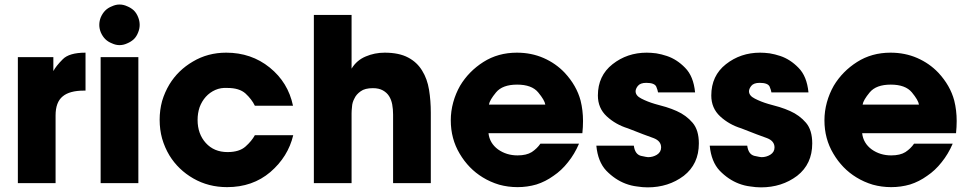

<svg xmlns="http://www.w3.org/2000/svg" viewBox="-20 -806 4265 845"><path d="M58.6 0Q100.6 0 224.6 0Q224.6 -74.2 224.6 -297.9Q224.6 -356.4 255.9 -381.8Q286.1 -407.2 349.6 -407.2Q351.6 -407.2 356.4 -407.2Q356.4 -449.2 356.4 -574.2Q284.2 -574.2 255.9 -544.9Q226.6 -515.6 214.8 -493.2Q214.8 -513.7 214.8 -554.7Q175.8 -554.7 58.6 -554.7Q58.6 -520.5 58.6 -416Q58.6 -311.5 58.6 0Z M422.9 0Q464.8 0 588.9 0Q588.9 -138.7 588.9 -554.7Q547.9 -554.7 422.9 -554.7Q422.9 -520.5 422.9 -416Q422.9 -311.5 422.9 0ZM569.3 -633.8Q556.6 -622.1 540 -615.2Q523.4 -607.4 505.9 -607.4Q489.3 -607.4 472.7 -615.2Q455.1 -622.1 443.4 -633.8Q431.6 -645.5 423.8 -663.1Q417 -679.7 417 -696.3Q417 -713.9 423.8 -730.5Q431.6 -748 443.4 -759.8Q455.1 -771.5 472.7 -778.3Q489.3 -786.1 505.9 -786.1Q523.4 -786.1 540 -778.3Q556.6 -771.5 569.3 -759.8Q581.1 -748 587.9 -730.5Q594.7 -713.9 594.7 -696.3Q594.7 -679.7 587.9 -663.1Q581.1 -645.5 569.3 -633.8Z M1101.6 -210.9Q1087.9 -185.5 1060.5 -161.1Q1033.2 -136.7 981.4 -136.7Q921.9 -136.7 885.7 -176.8Q849.6 -216.8 849.6 -278.3Q849.6 -307.6 858.4 -334Q868.2 -360.4 885.7 -379.9Q903.3 -399.4 927.7 -410.2Q952.1 -420.9 981.4 -418.9Q1033.2 -418.9 1060.5 -394.5Q1087.9 -369.1 1101.6 -340.8Q1157.2 -340.8 1269.5 -340.8Q1248 -443.4 1167 -508.8Q1085.9 -574.2 975.6 -574.2Q894.5 -574.2 829.1 -535.2Q763.7 -497.1 725.6 -434.6Q705.1 -400.4 693.4 -361.3Q682.6 -321.3 682.6 -279.3Q682.6 -235.4 693.4 -196.3Q705.1 -156.2 725.6 -122.1Q764.6 -58.6 831.1 -20.5Q897.5 17.6 979.5 17.6Q1091.8 17.6 1169.9 -48.8Q1248 -116.2 1270.5 -210.9Q1213.9 -210.9 1101.6 -210.9Z M1361.3 0Q1403.3 0 1527.3 0Q1527.3 -77.1 1527.3 -307.6Q1527.3 -318.4 1529.3 -336.9Q1530.3 -355.5 1540 -373Q1547.9 -390.6 1567.4 -404.3Q1585.9 -418 1621.1 -418Q1647.5 -418 1665 -408.2Q1682.6 -398.4 1692.4 -382.8Q1702.1 -367.2 1706.1 -346.7Q1710 -325.2 1710 -301.8Q1710 -201.2 1710 0Q1751 0 1876 0Q1876 -77.1 1876 -309.6Q1876 -363.3 1868.2 -411.1Q1860.4 -459 1837.9 -495.1Q1815.4 -532.2 1776.4 -552.7Q1736.3 -574.2 1672.9 -574.2Q1628.9 -574.2 1589.8 -557.6Q1549.8 -541 1527.3 -503.9Q1527.3 -527.3 1527.3 -574.2Q1527.3 -615.2 1527.3 -740.2Q1486.3 -740.2 1361.3 -740.2Q1361.3 -693.4 1361.3 -554.7Q1361.3 -416 1361.3 0Z M2543 -219.7Q2545.9 -247.1 2545.9 -273.4Q2545.9 -320.3 2535.2 -363.3Q2517.6 -429.7 2464.8 -486.3Q2425.8 -527.3 2372.1 -550.8Q2318.4 -574.2 2254.9 -574.2Q2171.9 -574.2 2107.4 -533.2Q2043 -492.2 2004.9 -428.7Q1985.4 -394.5 1974.6 -355.5Q1963.9 -316.4 1963.9 -276.4Q1963.9 -195.3 2002.9 -129.9Q2042 -63.5 2104.5 -25.4Q2137.7 -4.9 2176.8 6.8Q2215.8 17.6 2257.8 17.6Q2300.8 17.6 2340.8 5.9Q2380.9 -6.8 2416 -32.2Q2451.2 -55.7 2479.5 -91.8Q2508.8 -127.9 2528.3 -173.8Q2471.7 -173.8 2358.4 -173.8Q2343.8 -152.3 2320.3 -136.7Q2296.9 -122.1 2257.8 -122.1Q2209 -122.1 2171.9 -148.4Q2134.8 -175.8 2129.9 -219.7Q2267.6 -219.7 2543 -219.7ZM2131.8 -345.7Q2134.8 -365.2 2163.1 -399.4Q2191.4 -433.6 2255.9 -433.6Q2320.3 -433.6 2348.6 -399.4Q2377 -365.2 2379.9 -345.7Q2296.9 -345.7 2131.8 -345.7Z M3039.1 -399.4Q3032.2 -470.7 2995.1 -507.8Q2959 -544.9 2915 -559.6Q2891.6 -567.4 2868.2 -571.3Q2844.7 -574.2 2826.2 -574.2Q2740.2 -574.2 2675.8 -523.4Q2611.3 -472.7 2611.3 -385.7Q2611.3 -330.1 2650.4 -293.9Q2689.5 -257.8 2743.2 -241.2Q2822.3 -210 2856.4 -198.2Q2889.6 -185.5 2889.6 -157.2Q2889.6 -136.7 2871.1 -125Q2853.5 -114.3 2832 -114.3Q2827.1 -114.3 2800.8 -120.1Q2774.4 -127 2769.5 -165Q2713.9 -165 2604.5 -165Q2611.3 -93.8 2648.4 -54.7Q2686.5 -15.6 2732.4 2Q2757.8 11.7 2783.2 14.6Q2807.6 18.6 2830.1 18.6Q2921.9 18.6 2989.3 -32.2Q3055.7 -84 3055.7 -174.8Q3055.7 -233.4 3028.3 -265.6Q3000 -298.8 2958 -317.4Q2936.5 -327.1 2911.1 -335Q2886.7 -341.8 2862.3 -348.6Q2829.1 -358.4 2802.7 -372.1Q2777.3 -384.8 2777.3 -404.3Q2777.3 -415 2787.1 -427.7Q2797.9 -441.4 2824.2 -441.4Q2860.4 -441.4 2868.2 -424.8Q2875 -408.2 2876 -399.4Q2930.7 -399.4 3039.1 -399.4Z M3538.1 -399.4Q3531.2 -470.7 3494.1 -507.8Q3458 -544.9 3414.1 -559.6Q3390.6 -567.4 3367.2 -571.3Q3343.8 -574.2 3325.2 -574.2Q3239.3 -574.2 3174.8 -523.4Q3110.4 -472.7 3110.4 -385.7Q3110.4 -330.1 3149.4 -293.9Q3188.5 -257.8 3242.2 -241.2Q3321.3 -210 3355.5 -198.2Q3388.7 -185.5 3388.7 -157.2Q3388.7 -136.7 3370.1 -125Q3352.5 -114.3 3331.1 -114.3Q3326.2 -114.3 3299.8 -120.1Q3273.4 -127 3268.6 -165Q3212.9 -165 3103.5 -165Q3110.4 -93.8 3147.5 -54.7Q3185.5 -15.6 3231.4 2Q3256.8 11.7 3282.2 14.6Q3306.6 18.6 3329.1 18.6Q3420.9 18.6 3488.3 -32.2Q3554.7 -84 3554.7 -174.8Q3554.7 -233.4 3527.3 -265.6Q3499 -298.8 3457 -317.4Q3435.5 -327.1 3410.2 -335Q3385.7 -341.8 3361.3 -348.6Q3328.1 -358.4 3301.8 -372.1Q3276.4 -384.8 3276.4 -404.3Q3276.4 -415 3286.1 -427.7Q3296.9 -441.4 3323.2 -441.4Q3359.4 -441.4 3367.2 -424.8Q3374 -408.2 3375 -399.4Q3429.7 -399.4 3538.1 -399.4Z M4187.5 -219.7Q4190.4 -247.1 4190.4 -273.4Q4190.4 -320.3 4179.7 -363.3Q4162.1 -429.7 4109.4 -486.3Q4070.3 -527.3 4016.6 -550.8Q3962.9 -574.2 3899.4 -574.2Q3816.4 -574.2 3752 -533.2Q3687.5 -492.2 3649.4 -428.7Q3629.9 -394.5 3619.1 -355.5Q3608.4 -316.4 3608.4 -276.4Q3608.4 -195.3 3647.5 -129.9Q3686.5 -63.5 3749 -25.4Q3782.2 -4.9 3821.3 6.8Q3860.4 17.6 3902.3 17.6Q3945.3 17.6 3985.4 5.9Q4025.4 -6.8 4060.5 -32.2Q4095.7 -55.7 4124 -91.8Q4153.3 -127.9 4172.9 -173.8Q4116.2 -173.8 4002.9 -173.8Q3988.3 -152.3 3964.8 -136.7Q3941.4 -122.1 3902.3 -122.1Q3853.5 -122.1 3816.4 -148.4Q3779.3 -175.8 3774.4 -219.7Q3912.1 -219.7 4187.5 -219.7ZM3776.4 -345.7Q3779.3 -365.2 3807.6 -399.4Q3835.9 -433.6 3900.4 -433.6Q3964.8 -433.6 3993.2 -399.4Q4021.5 -365.2 4024.4 -345.7Q3941.4 -345.7 3776.4 -345.7Z"/></svg>

Font: Avakin
Style: Bold
Weight: 700
Designer: Herb Lubalin, Tom Carnase, Ed Benguiat, Adobe Type Staff
Version: Version 1.0